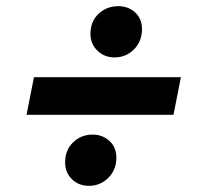

<svg xmlns="http://www.w3.org/2000/svg" viewBox="-20 -661 639 622"><path d="M66 -289 90 -411H566L542 -289ZM268 -59Q235 -59 213 -80.5Q191 -102 191 -135Q191 -175 217 -200Q243 -225 280 -225Q312 -225 334.5 -204.5Q357 -184 357 -150Q357 -111 331 -85Q305 -59 268 -59ZM351 -475Q318 -475 295.5 -497Q273 -519 273 -551Q273 -592 299.5 -616.5Q326 -641 363 -641Q396 -641 418 -620.5Q440 -600 440 -567Q440 -527 414 -501Q388 -475 351 -475Z"/></svg>

Font: Montserrat Thin
Style: Bold Italic
Weight: 700
Italic angle: -11.3°
Version: Version 9.000